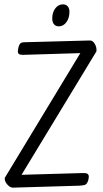

<svg xmlns="http://www.w3.org/2000/svg" viewBox="-20 -856 473 882"><path d="M392 -670 94 -662Q80 -662 74 -657Q68 -652 64 -635Q62 -623 62 -621Q62 -611 67.5 -607.5Q73 -604 86 -604L349 -612L2 -39Q0 -24 13.5 -8.5Q27 7 41 6L344 -3Q366 -4 373.5 -8.5Q381 -13 386 -30Q388 -40 388 -44Q388 -54 381 -58Q374 -62 357 -61L79 -53L423 -620Q425 -638 415.5 -654.5Q406 -671 392 -670ZM299 -802Q299 -773 285 -754Q271 -735 250 -735Q236 -735 228 -744.5Q220 -754 220 -771Q220 -799 234 -817.5Q248 -836 269 -836Q283 -836 291 -827Q299 -818 299 -802Z"/></svg>

Font: Farsan
Style: Regular
Weight: 400
Version: Version 1.001g;PS 1.001;hotconv 1.0.86;makeotf.lib2.5.63406 